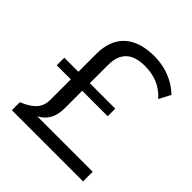

<svg xmlns="http://www.w3.org/2000/svg" viewBox="-193 -850 986 986"><g transform="rotate(45 300.0 -357.0)"><path d="M46 -58V0H563V-70H160C204 -92 231 -132 231 -199V-326H416V-381H231V-513C231 -600 276 -644 368 -644C438 -644 492 -622 537 -572L570 -635C519 -685 447 -714 369 -714C221 -714 148 -639 148 -510V-381H46V-326H148V-175C148 -117 110 -84 46 -58Z"/></g></svg>

Font: Poppy and Pepper
Style: Regular
Weight: 400
Designer: Thy Ha
Foundry: Thy Ha
Version: Version 0.001;Glyphs 3.2 (3227)